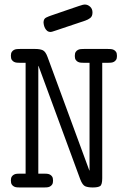

<svg xmlns="http://www.w3.org/2000/svg" viewBox="-20 -827 565 847"><path d="M172 -727Q172 -744 183.5 -749.5Q195 -755 204 -758Q257 -776 285.5 -786Q314 -796 328 -800.5Q342 -805 346 -806Q350 -807 354 -807Q367 -807 377.5 -797.5Q388 -788 388 -772Q388 -755 378 -747.5Q368 -740 356 -736Q305 -719 275.5 -709Q246 -699 231 -694Q216 -689 211 -687.5Q206 -686 204 -686Q194 -686 188 -691Q182 -696 178.5 -703Q175 -710 173.5 -717Q172 -724 172 -727ZM28 -31Q28 -42 32 -48Q36 -54 42 -57Q48 -60 55 -60.5Q62 -61 68 -61H93V-550H68Q62 -550 55 -550.5Q48 -551 42 -554Q36 -557 32 -563Q28 -569 28 -581Q28 -592 32 -598Q36 -604 42 -607Q48 -610 55 -610.5Q62 -611 68 -611H136Q156 -611 168.5 -605.5Q181 -600 190 -575L374 -75H375V-550H350Q344 -550 337 -550.5Q330 -551 324 -554Q318 -557 314 -563Q310 -569 310 -580Q310 -592 314 -598Q318 -604 324 -607Q330 -610 337 -610.5Q344 -611 350 -611H456Q462 -611 469 -610.5Q476 -610 482 -607Q488 -604 492 -598Q496 -592 496 -580Q496 -569 492 -563Q488 -557 482 -554Q476 -551 469 -550.5Q462 -550 456 -550H431V-41Q431 -12 421.5 -6Q412 0 389 0Q369 0 356.5 -5Q344 -10 334 -36L150 -536H149V-61H174Q180 -61 187 -60.5Q194 -60 200 -57Q206 -54 210 -48Q214 -42 214 -30Q214 -19 210 -13Q206 -7 200 -4Q194 -1 187 -0.5Q180 0 174 0H68Q62 0 55 -0.5Q48 -1 42 -4Q36 -7 32 -13Q28 -19 28 -31Z"/></svg>

Font: CMU Typewriter Custom
Style: Regular
Weight: 500
Monospace: yes
Version: Version 0.7.0